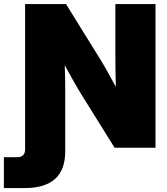

<svg xmlns="http://www.w3.org/2000/svg" viewBox="-88 -748 847 972"><path d="M-68.4 204.1V47.9H-2Q39.1 47.9 39.1 7.8V-727.5H246.1L423.3 -441.9Q436 -421.4 456.5 -384.3Q477.1 -347.2 498.5 -308.1Q497.1 -352.1 496.6 -393.6Q496.1 -435.1 496.1 -460.9V-727.5H699.2V0H492.2L326.7 -265.6Q311 -290.5 288.3 -330.3Q265.6 -370.1 239.7 -417.5Q241.7 -368.2 241.9 -327.9Q242.2 -287.6 242.2 -265.6V18.6Q242.2 204.1 37.1 204.1Z"/></svg>

Font: Inter Display Black
Style: Regular
Weight: 900
Designer: Rasmus Andersson
Foundry: rsms
Version: Version 4.000;git-a52131595